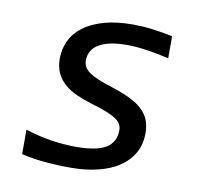

<svg xmlns="http://www.w3.org/2000/svg" viewBox="-63 -566 676 642"><g transform="rotate(10 275.0 -245.0)"><path d="M474.1 -408.2Q429.7 -418.5 394.5 -423.3Q359.4 -428.2 332 -428.2Q298.3 -428.2 274.2 -422.9Q250 -417.5 234.4 -407.7Q218.8 -397.9 211.4 -384Q204.1 -370.1 204.1 -353Q204.1 -340.8 209.7 -331.3Q215.3 -321.8 227.5 -313.2Q239.7 -304.7 260 -296.4Q280.3 -288.1 310.1 -278.8Q345.7 -267.1 370.8 -254.6Q396 -242.2 412.1 -226.6Q428.2 -210.9 435.5 -191.9Q442.9 -172.9 442.9 -147.9Q442.9 -109.9 426.3 -80.6Q409.7 -51.3 379.9 -31.5Q350.1 -11.7 308.3 -1.5Q266.6 8.8 216.8 8.8Q169.9 8.8 127.7 4.9Q85.4 1 48.8 -7.8V-90.8Q92.8 -76.7 136.2 -69.8Q179.7 -63 222.2 -63Q291.5 -63 323.2 -82.5Q355 -102.1 355 -143.1Q355 -153.8 350.1 -162.8Q345.2 -171.9 333.5 -179.9Q321.8 -188 301.3 -196.3Q280.8 -204.6 249 -213.9Q219.7 -222.7 195.6 -233.6Q171.4 -244.6 153.8 -260Q136.2 -275.4 126.7 -296.1Q117.2 -316.9 117.2 -344.2Q117.2 -377 130.4 -405Q143.6 -433.1 171.1 -454.1Q198.7 -475.1 240.7 -487.1Q282.7 -499 339.8 -499Q353.5 -499 369.9 -498Q386.2 -497.1 403.8 -494.9Q421.4 -492.7 439.2 -489.7Q457 -486.8 474.1 -482.9Z"/></g></svg>

Font: Code New Roman
Style: Italic
Weight: 400
Italic angle: -11°
Monospace: yes
Designer: Sam Radian
Foundry: Code New Roman
Version: Version 1.508 October 19, 2014